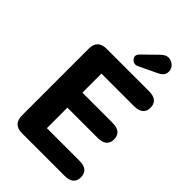

<svg xmlns="http://www.w3.org/2000/svg" viewBox="-269 -1030 1132 1132"><g transform="rotate(45 297.0 -463.5)"><path d="M144 0Q69 0 69 -75V-630Q69 -705 144 -705H497Q573 -705 573 -643Q573 -580 497 -580H226V-421H477Q553 -421 553 -358Q553 -296 477 -296H226V-125H497Q573 -125 573 -62Q573 0 497 0ZM349 -764Q320 -750 301 -773Q282 -796 307 -820L392 -903Q419 -930 445.5 -926.5Q472 -923 487.5 -903Q503 -883 498 -857.5Q493 -832 458 -816Z"/></g></svg>

Font: Nunito VF Beta Light
Style: Regular
Weight: 300
Designer: Vernon Adams
Foundry: newtypography
Version: Version 3.001